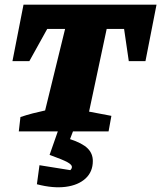

<svg xmlns="http://www.w3.org/2000/svg" viewBox="-20 -559 686 817"><path d="M646 -539 599 -299H528L508 -436H434L359 -84L454 -66L442 0H60L67 -61Q94 -70 119 -76.5Q144 -83 172 -89L257 -436H181L105 -299H33L80 -539ZM232 -17H297L278 33Q330 50 352.5 72Q375 94 375 126Q375 172 344 200.5Q313 229 259.5 236Q206 243 137 225L148 144L279 165Q286 159 286 151Q286 142 267.5 131.5Q249 121 191 100Z"/></svg>

Font: Piazzolla SC ExtraBold
Style: Italic
Weight: 800
Italic angle: -11.3°
Designer: Juan Pablo del Peral
Foundry: Huerta Tipografica
Version: Version 1.330